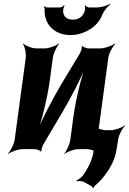

<svg xmlns="http://www.w3.org/2000/svg" viewBox="-20 -782 676 1007"><path d="M399 -502 305 -346C254 -261 195 -146 167 -75L171 -74C199 -145 229 -269 242 -366L257 -478C260 -502 278 -539 290 -552L288 -554C275 -542 238 -528 214 -528H172C148 -528 113 -542 102 -554L100 -552C110 -539 118 -502 115 -478L57 -50C54 -26 35 11 21 24L22 26C37 14 76 0 100 0H162C172 0 193 8 195 14L197 12C195 6 203 -17 208 -26L301 -183C352 -268 411 -383 438 -453L435 -454C407 -384 377 -260 364 -163L349 -50C346 -26 329 11 317 24L318 26C331 14 368 0 392 0H433C457 0 492 14 503 26L506 24C496 11 487 -26 490 -50L548 -478C551 -502 571 -539 585 -552L583 -554C568 -542 529 -528 505 -528H444C434 -528 413 -536 411 -542L409 -540C411 -533 404 -511 399 -502ZM362 -679C331 -679 313 -694 311 -723C310 -731 315 -747 319 -752L315 -754C311 -749 302 -743 295 -743H227C222 -743 215 -747 212 -749L209 -746C212 -744 215 -738 214 -733C213 -716 215 -699 220 -685C236 -631 286 -598 351 -598C372 -598 393 -602 412 -609C457 -625 499 -656 518 -708C526 -727 546 -750 559 -759L557 -762C543 -753 511 -743 491 -743H447C440 -743 430 -749 428 -754L425 -752C427 -747 427 -731 424 -723C414 -694 392 -679 362 -679ZM421 173 461 195C464 196 467 202 467 205L471 204C471 201 474 195 477 193C489 183 501 171 513 158C548 117 583 64 592 -3L600 -51C603 -74 622 -110 636 -122L633 -124C619 -112 582 -99 559 -99H537C513 -99 477 -113 466 -125L464 -123C474 -110 483 -73 480 -49L472 4C464 62 441 100 416 137C408 148 389 162 380 165L382 169C391 166 411 167 421 173Z"/></svg>

Font: Asimov
Style: EdgeNarIt
Weight: 500
Designer: Google
Version: Version 2.000980: 2014